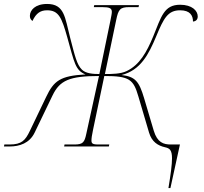

<svg xmlns="http://www.w3.org/2000/svg" viewBox="-70 -740 1029 970"><path d="M781 210H791L839 -10H793C756 -10 725 -20 707 -79L658 -244C633 -328 614 -353 544 -361C640 -385 681 -465 719 -556C757 -648 778 -688 840 -688C891 -688 905 -661 905 -631C916 -632 929 -638 929 -657C929 -686 900 -716 840 -716C758 -716 745 -656 704 -556C671 -476 635 -412 570 -381C539 -366 494 -366 460 -366L517 -639C528 -693 537 -704 583 -704H630L632 -714H406L404 -704H447C484 -704 495 -698 495 -680C495 -671 492 -658 489 -642L432 -366C402 -366 364 -368 344 -388C318 -414 309 -455 284 -551C258 -652 256 -720 168 -720C107 -720 81 -688 81 -660C81 -648 85 -641 94 -634C113 -675 136 -688 168 -688C227 -688 242 -650 270 -551C306 -423 310 -385 362 -364C234 -357 202 -332 163 -250L81 -79C58 -31 40 -10 -22 -10H-48L-50 0H-21C28 0 79 -16 105 -70L196 -259C232 -333 280 -356 430 -356L366 -64C357 -21 349 -10 306 -10H256L254 0H480L482 -10H439C406 -10 392 -10 392 -29C392 -40 394 -57 400 -84L457 -356C584 -356 604 -339 629 -253L683 -70C697 -23 728 -4 764 4C787 9 799 18 799 60C799 91 793 137 781 210Z"/></svg>

Font: Noto Serif Display Thin
Style: Italic
Weight: 100
Italic angle: -12°
Designer: Monotype Design Team
Foundry: Monotype Imaging Inc.
Version: Version 2.009